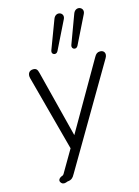

<svg xmlns="http://www.w3.org/2000/svg" viewBox="-138 -838 794 1094"><g transform="rotate(-15 259.5 -290.5)"><path d="M85 175C94 184 105 183 122 176C146 175 157 160 162 150L167 142L513 -447C527 -471 516 -492 492 -492C476 -492 467 -485 458 -469L227 -69L127 -463C122 -484 115 -492 97 -492C73 -492 61 -473 68 -447L187 -2L115 121L111 128C109 132 103 138 96 139C77 148 72 162 85 175ZM376 -556 458 -722C476 -759 422 -781 406 -738L343 -568C336 -545 365 -534 376 -556ZM258 -556 340 -722C359 -759 305 -781 289 -738L225 -568C217 -545 247 -534 258 -556Z"/></g></svg>

Font: SN Pro Light
Style: Italic
Weight: 300
Italic angle: -8.99998°
Designer: Tobias Whetton
Foundry: Supernotes
Version: Version 1.001;Glyphs 3.2 (3249)